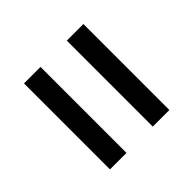

<svg xmlns="http://www.w3.org/2000/svg" viewBox="-47 -657 643 643"><g transform="rotate(45 274.5 -335.5)"><path d="M481.4 -397.5H74.2V-476.1H481.4ZM481.4 -194.8H74.2V-272.9H481.4Z"/></g></svg>

Font: Roboto
Style: Regular
Weight: 400
Designer: Google
Version: Version 2.001047; 2015